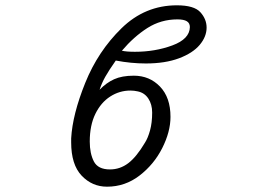

<svg xmlns="http://www.w3.org/2000/svg" viewBox="-20 -700 1040 723"><path d="M646 -680Q711 -680 734.5 -654Q758 -628 758 -596Q758 -562 732 -531Q706 -500 654 -480.5Q602 -461 529 -461Q474 -461 416 -472Q390 -435 376.5 -411Q363 -387 355 -362Q380 -388 409.5 -401.5Q439 -415 484 -415Q543 -415 582.5 -374Q622 -333 622 -260Q622 -204 591 -142.5Q560 -81 505.5 -39Q451 3 383 3Q327 3 287.5 -38.5Q248 -80 248 -164V-179Q253 -269 301 -388Q349 -507 437.5 -593.5Q526 -680 646 -680ZM488 -505Q564 -505 629 -529Q694 -553 695 -598Q695 -613 683.5 -620Q672 -627 648 -627Q586 -627 535 -594.5Q484 -562 439 -509Q456 -505 488 -505ZM553 -276Q553 -307 538.5 -329Q524 -351 498 -356Q485 -359 471 -359Q430 -359 395 -336.5Q360 -314 339 -271Q318 -228 318 -167Q318 -122 333.5 -92Q349 -62 394 -62Q432 -62 463 -85.5Q494 -109 526 -163Q537 -180 545 -209Q553 -238 553 -276Z"/></svg>

Font: Iansui
Style: Regular
Weight: 400
Designer: But Ko / Fontworks Inc.
Foundry: zi-hi.com / Fontworks Inc.
Version: Version 1.002